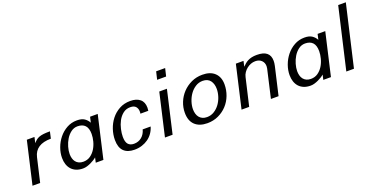

<svg xmlns="http://www.w3.org/2000/svg" viewBox="-29 -1417 4104 2125"><g transform="rotate(-20 2023.0 -355.0)"><path d="M208 -500H298L283 -432Q298 -450 313.5 -463Q329 -476 351 -484.5Q373 -493 404 -496.5Q435 -500 480 -500L462 -420Q280 -420 248 -280L183 0H93Z M505 -177Q505 -235 526.5 -294.5Q548 -354 587 -402.5Q626 -451 680.5 -481.5Q735 -512 801 -512Q857 -512 889 -490Q921 -468 938 -435L953 -500H1043L928 0H838L851 -58Q839 -47 820 -35Q801 -23 778.5 -12.5Q756 -2 732.5 5Q709 12 686 12Q641 12 607 -2Q573 -16 550.5 -41Q528 -66 516.5 -100.5Q505 -135 505 -177ZM599 -189Q599 -162 605.5 -138Q612 -114 626 -96Q640 -78 662 -67.5Q684 -57 714 -57Q762 -57 797.5 -82Q833 -107 856.5 -145Q880 -183 892 -228.5Q904 -274 904 -315Q904 -383 873.5 -415.5Q843 -448 785 -448Q742 -448 707.5 -422Q673 -396 649 -357Q625 -318 612 -272.5Q599 -227 599 -189Z M1123 -164Q1123 -225 1143.5 -287Q1164 -349 1203 -399Q1242 -449 1299 -480.5Q1356 -512 1429 -512Q1501 -512 1542.5 -478Q1584 -444 1584 -377Q1584 -361 1581 -341H1488Q1489 -347 1489.5 -353Q1490 -359 1490 -366Q1490 -401 1470 -424Q1450 -447 1405 -447Q1356 -447 1320 -418.5Q1284 -390 1261.5 -347.5Q1239 -305 1228 -256Q1217 -207 1217 -167Q1217 -106 1240.5 -79Q1264 -52 1309 -52Q1362 -52 1400 -83.5Q1438 -115 1452 -169H1546Q1534 -128 1510.5 -94.5Q1487 -61 1454 -37.5Q1421 -14 1380 -1Q1339 12 1293 12Q1210 12 1166.5 -31.5Q1123 -75 1123 -164Z M1790 -630 1812 -722H1918L1896 -630ZM1653 0 1768 -500H1858L1743 0Z M1953 -181Q1953 -245 1977 -304.5Q2001 -364 2044.5 -410Q2088 -456 2147.5 -484Q2207 -512 2278 -512Q2372 -512 2423 -463Q2474 -414 2474 -328Q2474 -261 2450.5 -199Q2427 -137 2384 -90.5Q2341 -44 2281.5 -16Q2222 12 2151 12Q2057 12 2005 -37.5Q1953 -87 1953 -181ZM2051 -187Q2051 -159 2058 -134.5Q2065 -110 2079.5 -92Q2094 -74 2116 -63.5Q2138 -53 2169 -53Q2216 -53 2254.5 -77Q2293 -101 2320 -138.5Q2347 -176 2361.5 -221.5Q2376 -267 2376 -310Q2376 -339 2369 -363.5Q2362 -388 2348 -407Q2334 -426 2311.5 -436.5Q2289 -447 2259 -447Q2212 -447 2173.5 -422.5Q2135 -398 2108 -360Q2081 -322 2066 -276Q2051 -230 2051 -187Z M2670 -500H2760L2746 -436Q2761 -452 2777 -465.5Q2793 -479 2813 -489.5Q2833 -500 2859 -506Q2885 -512 2920 -512Q3074 -512 3074 -387Q3074 -375 3072.5 -360.5Q3071 -346 3067 -329L2991 0H2901L2977 -331Q2980 -345 2980 -358Q2980 -399 2953 -425.5Q2926 -452 2880 -452Q2853 -452 2827.5 -442.5Q2802 -433 2780 -415.5Q2758 -398 2742 -374.5Q2726 -351 2720 -323L2645 0H2555Z M3185 -177Q3185 -235 3206.5 -294.5Q3228 -354 3267 -402.5Q3306 -451 3360.5 -481.5Q3415 -512 3481 -512Q3537 -512 3569 -490Q3601 -468 3618 -435L3633 -500H3723L3608 0H3518L3531 -58Q3519 -47 3500 -35Q3481 -23 3458.5 -12.5Q3436 -2 3412.5 5Q3389 12 3366 12Q3321 12 3287 -2Q3253 -16 3230.5 -41Q3208 -66 3196.5 -100.5Q3185 -135 3185 -177ZM3279 -189Q3279 -162 3285.5 -138Q3292 -114 3306 -96Q3320 -78 3342 -67.5Q3364 -57 3394 -57Q3442 -57 3477.5 -82Q3513 -107 3536.5 -145Q3560 -183 3572 -228.5Q3584 -274 3584 -315Q3584 -383 3553.5 -415.5Q3523 -448 3465 -448Q3422 -448 3387.5 -422Q3353 -396 3329 -357Q3305 -318 3292 -272.5Q3279 -227 3279 -189Z M3789 0 3956 -722H4046L3879 0Z"/></g></svg>

Font: Perun
Style: Italic
Weight: 400
Italic angle: -12°
Foundry: Copyright (c) Stefan Peev, Context Ltd, 2016
Version: Version 1.027